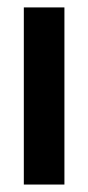

<svg xmlns="http://www.w3.org/2000/svg" viewBox="-20 -495 236 515"><path d="M152.8 0H43.9V-475.1H152.8Z"/></svg>

Font: Agdasima
Style: Bold
Weight: 700
Width: 3
Designer: The DocRepair Project, Patric King
Foundry: Google
Version: Version 2.002